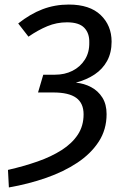

<svg xmlns="http://www.w3.org/2000/svg" viewBox="-20 -721 539 843"><path d="M282 -701Q374 -701 422 -655Q470 -609 470 -538Q470 -490 450.5 -454Q431 -418 396 -394.5Q361 -371 313 -358Q349 -355 380 -338.5Q411 -322 429.5 -292.5Q448 -263 448 -220Q448 -152 413.5 -99Q379 -46 319.5 -6.5Q260 33 182.5 60Q105 87 19 102L15 25Q85 9 145 -12Q205 -33 250.5 -62Q296 -91 321.5 -129.5Q347 -168 347 -219Q347 -268 314.5 -291.5Q282 -315 214 -315H147L170 -393H222Q264 -393 298 -410Q332 -427 352.5 -459Q373 -491 372 -535Q373 -575 350 -599Q327 -623 274 -623Q229 -623 188 -606Q147 -589 105 -560L60 -618Q113 -660 167 -680.5Q221 -701 282 -701Z"/></svg>

Font: Fira Sans Variable
Style: Italic
Weight: 397
Italic angle: -8°
Designer: Carrois Corporate & Edenspiekermann AG
Foundry: Carrois Corporate GbR & Edenspiekermann AG
Version: Version 4.202